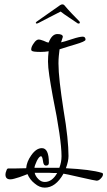

<svg xmlns="http://www.w3.org/2000/svg" viewBox="-20 -738 492 880"><path d="M185 122Q161 122 139 103Q117 86 106 60Q101 62 92 65.5Q83 69 69 74Q56 78 45.5 81Q35 84 27 84Q5 84 5 62Q5 54 9 45Q12 34 18 34Q34 34 54.5 34Q75 34 100 33Q102 4 123 -26Q146 -59 172 -59Q204 -59 204 8Q204 21 191 21Q179 21 177 0Q174 -22 168 -22Q160 -22 149 -1Q138 23 138 31H252Q262 5 262 -22Q262 -60 252 -129Q242 -198 222 -296Q212 -351 206 -391Q200 -431 200 -456Q200 -479 203 -503Q185 -500 167 -500Q131 -500 126 -505Q123 -507 123 -511Q123 -524 135 -540Q146 -557 158 -557Q164 -557 180 -551Q196 -543 203 -543Q218 -582 243 -582Q268 -582 268 -569Q268 -569 260 -544Q272 -546 311 -559Q329 -565 341 -567.5Q353 -570 359 -570Q372 -570 372 -556Q372 -548 324 -534Q312 -530 294 -525Q276 -520 253 -512Q251 -497 249.5 -481Q248 -465 248 -448Q248 -412 254 -359Q260 -306 271 -235Q283 -165 288.5 -112Q294 -59 294 -23Q294 1 282 33Q397 39 446 54Q452 55 452 61Q452 70 442 80Q433 90 424 90H422Q416 90 350 75Q276 58 271 58Q235 122 185 122ZM268 -569Q268 -569 268 -569ZM185 96Q219 96 242 55H228Q221 55 215.5 54.5Q210 54 205 54H139Q142 69 156 83Q169 96 185 96ZM148 -630Q144 -630 144 -634Q145 -637 151 -641L255 -714Q261 -718 266 -718Q269 -718 271 -717Q273 -716 275 -714Q289 -697 309 -676Q329 -655 343 -641Q346 -638 346 -635Q346 -630 340 -630Q336 -630 333 -633Q319 -643 296 -658Q273 -673 258 -685Q238 -675 207 -659Q176 -643 157 -633Q151 -630 148 -630Z"/></svg>

Font: Ole
Style: Regular
Weight: 400
Designer: Robert E. Leuschke
Foundry: Robert E. Leuschke
Version: Version 1.010; ttfautohint (v1.8.3)